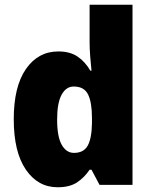

<svg xmlns="http://www.w3.org/2000/svg" viewBox="-20 -780 639 810"><path d="M223 10Q140 10 89 -64.5Q38 -139 38 -277Q38 -415 89.5 -489Q141 -563 226 -563Q275 -563 307 -541.5Q339 -520 361 -482H366Q363 -509 360.5 -542Q358 -575 358 -603V-760H539V0H400L366 -64H358Q336 -31 305 -10.5Q274 10 223 10ZM292 -135Q333 -135 350 -165.5Q367 -196 368 -261V-282Q368 -348 351.5 -381.5Q335 -415 291 -415Q259 -415 240 -380.5Q221 -346 221 -276Q221 -203 240.5 -169Q260 -135 292 -135Z"/></svg>

Font: Noto Sans SemiCondensed Black
Style: Regular
Weight: 900
Width: 4
Designer: Monotype Design Team
Foundry: Monotype Imaging Inc.
Version: Version 2.013; ttfautohint (v1.8.4.7-5d5b)